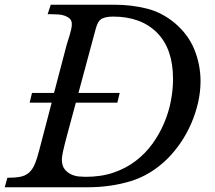

<svg xmlns="http://www.w3.org/2000/svg" viewBox="-46 -790 905 810"><path d="M168 -770H439Q508 -770 572.5 -754Q637 -738 691 -693Q748 -645 774 -581Q800 -517 800 -447Q800 -402 789.5 -356.5Q779 -311 760.5 -268.5Q742 -226 716.5 -188.5Q691 -151 661 -121Q591 -52 506 -26Q421 0 324 0H-26L-15 -40Q17 -40 38.5 -44Q60 -48 75 -60.5Q90 -73 100 -96Q110 -119 120 -158L172 -357H79L89 -398H182L235 -600Q237 -607 240.5 -618Q244 -629 248 -642Q252 -655 254.5 -667Q257 -679 257 -688Q257 -703 248.5 -711Q240 -719 227.5 -723.5Q215 -728 200.5 -729Q186 -730 174 -730H155ZM285 -398H459L449 -357H274L240 -231Q232 -201 227 -181.5Q222 -162 219.5 -149.5Q217 -137 216 -130Q215 -123 215 -118Q215 -91 226.5 -76.5Q238 -62 254 -54.5Q270 -47 287 -45.5Q304 -44 315 -44Q381 -44 433.5 -62Q486 -80 527 -111.5Q568 -143 597.5 -184Q627 -225 646.5 -271Q666 -317 675 -364.5Q684 -412 684 -457Q684 -584 616.5 -652Q549 -720 431 -720Q402 -720 384.5 -711.5Q367 -703 358 -669Z"/></svg>

Font: SVN-Libre Baskerville
Style: Italic
Weight: 400
Italic angle: -14°
Designer: Pablo Impallari, Rodrigo Fuenzalida
Foundry: Pablo Impallari, Rodrigo Fuenzalida
Version: Version 1.000; ttfautohint (v1.8.4)